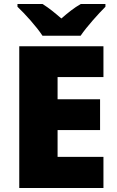

<svg xmlns="http://www.w3.org/2000/svg" viewBox="-20 -947 589 967"><path d="M194 -767H386C417 -813 477 -879 511 -913V-927H387C352 -907 324 -884 289 -854C254 -884 229 -905 194 -927H68V-913C106 -877 164 -813 194 -767ZM501 0V-157H270V-292H484V-447H270V-559H501V-714H77V0Z"/></svg>

Font: Noto Sans Arabic UI Bk
Style: Regular
Weight: 900
Designer: Monotype Design Team, Nadine Chahine and Nizar Qandah
Foundry: Monotype Imaging Inc.
Version: Version 2.010